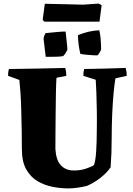

<svg xmlns="http://www.w3.org/2000/svg" viewBox="-20 -1039 744 1071"><path d="M361 12Q318 12 272.5 3Q227 -6 188.5 -29Q150 -52 126 -95Q102 -138 102 -207Q102 -258 101 -315Q100 -372 98.5 -426Q97 -480 94 -524Q91 -568 88 -593L25 -616Q25 -626 26 -635.5Q27 -645 30 -654Q108 -655 186.5 -656.5Q265 -658 344 -660Q350 -639 350 -616L295 -605Q293 -574 292 -524.5Q291 -475 290.5 -418Q290 -361 289.5 -305.5Q289 -250 289 -207Q293 -145 320 -116.5Q347 -88 393 -88Q428 -88 458.5 -98Q489 -108 504 -118Q513 -141 516.5 -196Q520 -251 520 -316Q521 -370 520 -424.5Q519 -479 517.5 -523.5Q516 -568 514 -594L445 -616Q445 -626 446 -635.5Q447 -645 450 -654Q508 -655 566 -656.5Q624 -658 681 -660Q687 -639 687 -616L624 -602Q619 -575 614 -523Q609 -471 606 -405Q603 -339 603 -270Q603 -182 597 -106Q576 -75 541 -47.5Q506 -20 465 -2Q441 4 412.5 8Q384 12 361 12ZM428 -739Q422 -765 418.5 -791.5Q415 -818 415 -843Q476 -868 534 -870Q539 -849 541 -826.5Q543 -804 543.5 -786.5Q544 -769 544 -764Q544 -761 539.5 -752.5Q535 -744 530 -737Q525 -730 522 -730Q514 -730 496 -731Q478 -732 459 -734Q440 -736 428 -739ZM235 -722 223 -823Q225 -839 234 -854Q242 -855 262 -857Q282 -859 304.5 -861Q327 -863 345 -863Q346 -863 347.5 -849.5Q349 -836 351 -817.5Q353 -799 354.5 -783Q356 -767 356 -763Q354 -756 346.5 -744Q339 -732 332 -726Q317 -723 293 -722.5Q269 -722 235 -722ZM228 -918 218 -928 230 -1018Q282 -1017 340 -1015.5Q398 -1014 444 -1013L531 -1019L547 -1010L535 -918Z"/></svg>

Font: Labrada ExtraBold
Style: Regular
Weight: 800
Designer: Mercedes Jáuregui
Foundry: Omnibus-Type Team
Version: Version 1.000; ttfautohint (v1.8.4.7-5d5b)